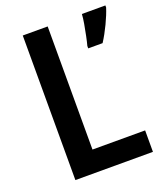

<svg xmlns="http://www.w3.org/2000/svg" viewBox="-133 -802 759 891"><g transform="rotate(-20 246.5 -357.0)"><path d="M85 0V-714H208V-106H468V0ZM493 -704Q483 -672 463 -630Q443 -588 421 -554H350V-566Q355 -584 360.5 -611Q366 -638 371 -666Q376 -694 377 -714H493Z"/></g></svg>

Font: Noto Sans Gurmukhi UI SemiCondensed SemiBold
Style: Regular
Weight: 600
Width: 4
Designer: Jelle Bosma - Monotype Design Team
Foundry: Monotype Imaging Inc.
Version: Version 2.004; ttfautohint (v1.8.4.7-5d5b)